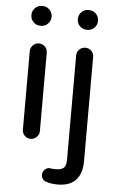

<svg xmlns="http://www.w3.org/2000/svg" viewBox="-62 -745 614 1022"><g transform="rotate(5 245.5 -234.5)"><path d="M224.6 226.6Q211.9 222.7 205.1 212.9Q198.2 203.1 198.2 190.4Q198.2 175.8 209.5 164.1Q220.7 152.3 236.3 152.3L248 154.3H251Q256.8 155.3 265.6 155.3Q297.9 155.3 311 143.6Q324.2 131.8 324.2 98.6V-457Q324.2 -475.6 337.4 -489.3Q350.6 -502.9 369.1 -502.9Q388.7 -502.9 401.9 -489.7Q415 -476.6 415 -457V100.6Q415 166 382.3 200.7Q349.6 235.4 286.1 235.4Q251 235.4 224.6 226.6ZM68.4 -653.3Q68.4 -673.8 83.5 -689Q98.6 -704.1 119.1 -704.1H125Q145.5 -704.1 160.6 -689Q175.8 -673.8 175.8 -653.3V-649.4Q175.8 -628.9 160.6 -613.8Q145.5 -598.6 125 -598.6H119.1Q98.6 -598.6 83.5 -613.8Q68.4 -628.9 68.4 -649.4ZM76.2 -458Q76.2 -476.6 89.4 -490.2Q102.5 -503.9 121.1 -503.9Q140.6 -503.9 153.8 -490.7Q167 -477.5 167 -458V-39.1Q167 -20.5 153.3 -7.3Q139.6 5.9 121.1 5.9Q102.5 5.9 89.4 -7.3Q76.2 -20.5 76.2 -39.1ZM316.4 -653.3Q316.4 -673.8 331.5 -689Q346.7 -704.1 367.2 -704.1H373Q393.6 -704.1 408.7 -689Q423.8 -673.8 423.8 -653.3V-649.4Q423.8 -628.9 408.7 -613.8Q393.6 -598.6 373 -598.6H367.2Q346.7 -598.6 331.5 -613.8Q316.4 -628.9 316.4 -649.4Z"/></g></svg>

Font: jf-openhuninn-2.0
Style: Regular
Weight: 400
Designer: [Kosugi Maru]
Designed by MOTOYA      

[Varela Round]
Joe Prince (Latin component); Avraham Cornfeld (Hebrew component)
Foundry: justfont CO.,LTD.
Version: 2.0